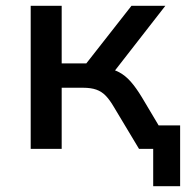

<svg xmlns="http://www.w3.org/2000/svg" viewBox="-20 -514 658 663"><path d="M509 129V0H472V-81H602V129ZM86 0V-494H193V-295H278L434 -494H551L361 -250L341 -279Q370 -276 391.5 -264.5Q413 -253 431.5 -232Q450 -211 470 -178L576 0H460L373 -145Q359 -169 345 -183.5Q331 -198 312.5 -204.5Q294 -211 267 -211H193V0Z"/></svg>

Font: Nunito Sans 9pt SemiBold
Style: Regular
Weight: 600
Version: Version 3.101;gftools[0.9.27]